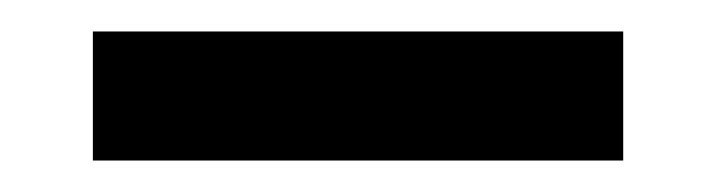

<svg xmlns="http://www.w3.org/2000/svg" viewBox="-20 -672 449 122"><path d="M39 -570H376V-652H39Z"/></svg>

Font: Charger Pro
Style: BdExt
Weight: 700
Designer: Jasper
Foundry: Cannot Into Space Fonts
Version: Version 1.09